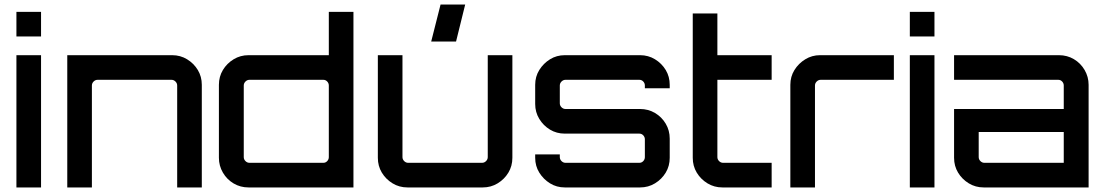

<svg xmlns="http://www.w3.org/2000/svg" viewBox="-20 -822 4846 842"><path d="M52 0V-580H160V0ZM52 -662V-770H160V-662Z M275 0V-580H735Q771 -580 800.5 -562Q830 -544 847.5 -515Q865 -486 865 -450V0H757V-447Q757 -457 749.5 -464.5Q742 -472 732 -472H408Q398 -472 390.5 -464.5Q383 -457 383 -447V0Z M1070 0Q1034 0 1004.5 -17.5Q975 -35 957.5 -65Q940 -95 940 -130V-450Q940 -486 957.5 -515Q975 -544 1004.5 -562Q1034 -580 1070 -580H1422V-770H1530V0H1070ZM1074 -108H1398Q1408 -108 1415 -115.5Q1422 -123 1422 -133V-447Q1422 -457 1415 -464.5Q1408 -472 1398 -472H1074Q1064 -472 1056.5 -464.5Q1049 -457 1049 -447V-133Q1049 -123 1056.5 -115.5Q1064 -108 1074 -108Z M1767 0Q1731 0 1701.5 -18Q1672 -36 1654.5 -65Q1637 -94 1637 -130V-580H1745V-133Q1745 -123 1752.5 -115.5Q1760 -108 1770 -108H2094Q2104 -108 2111.5 -115.5Q2119 -123 2119 -133V-580H2227V-130Q2227 -94 2209.5 -65Q2192 -36 2162.5 -18Q2133 0 2097 0H1767ZM1871 -640 1912 -802H2020L1980 -640Z M2457 0Q2421 0 2392 -18Q2363 -36 2345 -65Q2327 -94 2327 -130V-145H2435V-133Q2435 -123 2442.5 -115.5Q2450 -108 2460 -108H2784Q2794 -108 2801 -115.5Q2808 -123 2808 -133V-211Q2808 -221 2801 -228.5Q2794 -236 2784 -236H2457Q2421 -236 2392 -253.5Q2363 -271 2345 -300.5Q2327 -330 2327 -366V-450Q2327 -486 2345 -515Q2363 -544 2392 -562Q2421 -580 2457 -580H2787Q2823 -580 2852.5 -562Q2882 -544 2899.5 -515Q2917 -486 2917 -450V-435H2808V-447Q2808 -457 2801 -464.5Q2794 -472 2784 -472H2460Q2450 -472 2442.5 -464.5Q2435 -457 2435 -447V-369Q2435 -359 2442.5 -351.5Q2450 -344 2460 -344H2787Q2823 -344 2852.5 -326.5Q2882 -309 2899.5 -279.5Q2917 -250 2917 -214V-130Q2917 -94 2899.5 -65Q2882 -36 2852.5 -18Q2823 0 2787 0H2457Z M3148 0Q3112 0 3082.5 -18Q3053 -36 3035.5 -65Q3018 -94 3018 -130V-763H3126V-580H3364V-472H3126V-133Q3126 -123 3133.5 -115.5Q3141 -108 3151 -108H3364V0H3148Z M3446 0V-450Q3446 -486 3464 -515Q3482 -544 3511.5 -562Q3541 -580 3576 -580H3900V-472H3579Q3569 -472 3561.5 -464.5Q3554 -457 3554 -447V0Z M3970 0V-580H4078V0ZM3970 -662V-770H4078V-662Z M4294 0Q4258 0 4228.5 -18Q4199 -36 4181.5 -65Q4164 -94 4164 -130V-344H4645V-447Q4645 -457 4638 -464.5Q4631 -472 4621 -472H4164V-580H4624Q4660 -580 4689.5 -562.5Q4719 -545 4736.5 -515Q4754 -485 4754 -450V0ZM4297 -108H4645V-243H4272V-133Q4272 -123 4279.5 -115.5Q4287 -108 4297 -108Z"/></svg>

Font: Orbitron Medium
Style: Regular
Weight: 500
Designer: Matt McInerney
Foundry: The League of Moveable Type
Version: Version 2.001